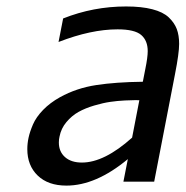

<svg xmlns="http://www.w3.org/2000/svg" viewBox="-20 -562 574 594"><path d="M370.1 -542Q418 -542 451.2 -533.4Q484.4 -524.9 502 -508.3Q519.5 -491.7 526.9 -472.2Q534.2 -452.6 534.2 -426.3Q534.2 -397.5 521.5 -333L457 0H361.8L375.5 -69.8Q276.9 12.2 185.5 12.2Q128.9 12.2 96.7 -18.8Q64.5 -49.8 64.5 -100.6Q64.5 -118.2 68.4 -136.2Q72.3 -154.3 82 -177Q91.8 -199.7 113.3 -221.9Q134.8 -244.1 165.5 -261.2Q216.8 -289.6 277.6 -298.8Q338.4 -308.1 421.9 -309.1L429.7 -349.1Q437 -384.8 437 -403.8Q437 -436.5 416.7 -453.9Q396.5 -471.2 343.8 -471.2Q261.7 -471.2 161.1 -432.1L175.3 -504.9Q268.6 -542 370.1 -542ZM388.7 -136.2 411.1 -252Q406.2 -252 398.2 -252.2Q390.1 -252.4 366.5 -251.2Q342.8 -250 321 -246.8Q299.3 -243.7 271.7 -235.6Q244.1 -227.5 223.1 -215.8Q202.1 -204.1 185.5 -184.3Q168.9 -164.6 164.1 -139.2Q162.1 -130.9 162.1 -121.1Q162.1 -92.8 181.2 -75.9Q200.2 -59.1 233.4 -59.1Q302.7 -59.1 388.7 -136.2Z"/></svg>

Font: Aurulent Sans
Style: Italic
Weight: 400
Italic angle: -11°
Version: Version 2007.05.04